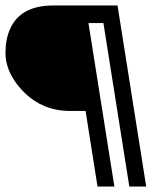

<svg xmlns="http://www.w3.org/2000/svg" viewBox="-42 -680 586 700"><path d="M491 0 386.5 -660H151.5C65 -660 17.5 -625.5 -5 -575C-16.5 -549.5 -22 -520.5 -22 -487C-22 -427.5 11.5 -375.5 51.5 -338C91.5 -300 146 -275.5 212.5 -275.5H270L313.5 0H375L280.5 -596H335L429.5 0Z"/></svg>

Font: Font.Observer
Style: Regular
Weight: 500
Italic angle: 9°
Version: Version 1.001;FEAKit 1.0